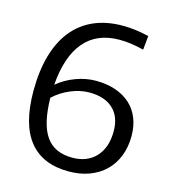

<svg xmlns="http://www.w3.org/2000/svg" viewBox="-113 -842 843 945"><g transform="rotate(15 309.0 -370.0)"><path d="M323 11Q190 11 122 -73.5Q54 -158 54 -328Q54 -429 76.5 -508Q99 -587 142.5 -641Q186 -695 250 -723Q314 -751 397 -751Q428 -751 460.5 -747Q493 -743 530 -734L523 -663Q486 -672 457 -676Q428 -680 399 -680Q284 -680 220 -604.5Q156 -529 145 -383Q186 -417 237 -436Q288 -455 339 -455Q394 -455 438.5 -440Q483 -425 514 -397Q545 -369 561.5 -328.5Q578 -288 578 -238Q578 -181 560 -135Q542 -89 508.5 -56.5Q475 -24 428 -6.5Q381 11 323 11ZM323 -391Q276 -391 227.5 -370.5Q179 -350 143 -316Q145 -183 188.5 -121Q232 -59 323 -59Q399 -59 443 -106.5Q487 -154 487 -237Q487 -311 444 -351Q401 -391 323 -391Z"/></g></svg>

Font: Encode Sans Normal
Style: Regular
Weight: 400
Designer: Pablo Impallari, Andres Torresi
Foundry: Pablo Impallari, Andres Torresi
Version: Version 1.000; ttfautohint (v1.00) -l 8 -r 50 -G 200 -x 14 -